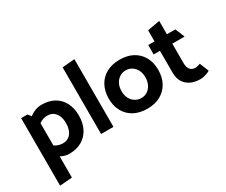

<svg xmlns="http://www.w3.org/2000/svg" viewBox="-141 -1111 2039 1734"><g transform="rotate(-30 878.5 -243.5)"><path d="M190 209V-406L127 -485H61V219ZM146 -323Q181 -355 211 -371Q241 -387 276 -387Q314 -387 339 -368.5Q364 -350 377 -318.5Q390 -287 390 -245Q390 -204 377.5 -170.5Q365 -137 339 -118Q313 -99 276 -99Q242 -99 211 -113.5Q180 -128 146 -167L109 -79Q124 -56 152 -35Q180 -14 213.5 -1Q247 12 276 12Q356 12 411 -20.5Q466 -53 495.5 -110.5Q525 -168 525 -245Q525 -322 495.5 -379Q466 -436 411.5 -467Q357 -498 281 -498Q247 -498 216 -487Q185 -476 158.5 -456Q132 -436 109 -408Z M744 0V-706L615 -695V0Z M1093 12Q1014 12 956 -19Q898 -50 866 -107.5Q834 -165 834 -242Q835 -320 866.5 -377.5Q898 -435 956.5 -466.5Q1015 -498 1093 -498Q1173 -498 1230.5 -467Q1288 -436 1320 -379Q1352 -322 1352 -244Q1352 -167 1320 -109Q1288 -51 1230 -19.5Q1172 12 1093 12ZM1094 -99Q1131 -99 1158.5 -118Q1186 -137 1202 -170Q1218 -203 1218 -244Q1218 -286 1202 -318Q1186 -350 1158 -368.5Q1130 -387 1093 -387Q1057 -387 1028.5 -368Q1000 -349 984 -316.5Q968 -284 968 -242Q968 -200 984 -168Q1000 -136 1029 -117.5Q1058 -99 1094 -99Z M1668 -483H1580V-622L1451 -599V-483H1386L1385 -385H1451V-155Q1451 -99 1475 -60Q1499 -21 1541.5 -0.5Q1584 20 1644 20Q1660 20 1679 15.5Q1698 11 1715 4.5Q1732 -2 1742 -10L1704 -104Q1690 -98 1677 -95Q1664 -92 1651 -92Q1616 -92 1598 -116Q1580 -140 1580 -178V-385H1708Z"/></g></svg>

Font: Catamaran
Style: Bold
Weight: 700
Designer: Pria Ravichandran
Version: Version 2.000